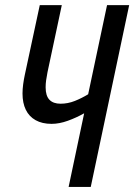

<svg xmlns="http://www.w3.org/2000/svg" viewBox="-20 -734 527 754"><path d="M249.5 0 310.5 -289.1Q280.3 -272 246.6 -259.8Q212.9 -247.6 182.6 -247.6Q145.5 -247.6 119.9 -262Q94.2 -276.4 81.3 -303Q68.4 -329.6 68.4 -366.7Q68.4 -383.8 71 -403.3Q73.7 -422.9 77.6 -440.9L136.2 -713.9H222.7L166.5 -450.2Q163.1 -432.1 161.1 -418.5Q159.2 -404.8 159.2 -391.1Q159.2 -357.9 174.1 -342.3Q189 -326.7 217.8 -326.7Q246.6 -326.7 273.9 -337.6Q301.3 -348.6 326.2 -363.8L400.4 -713.9H487.3L336.4 0Z"/></svg>

Font: Open Sans Condensed Medium
Style: Italic
Weight: 500
Width: 3
Italic angle: -12°
Designer: Monotype Design Team
Foundry: Monotype Imaging Inc.
Version: Version 3.000